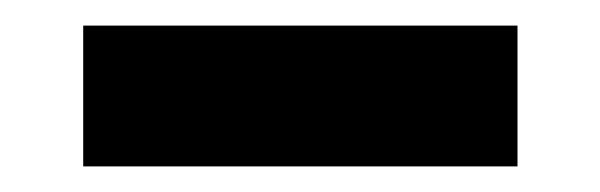

<svg xmlns="http://www.w3.org/2000/svg" viewBox="-20 -325 469 150"><path d="M45 -305H384.3V-195H45Z"/></svg>

Font: Epunda Slab Light
Style: Regular
Weight: 300
Designer: Simon Atzbach
Foundry: typofactur
Version: Version 1.102